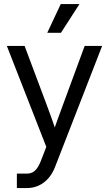

<svg xmlns="http://www.w3.org/2000/svg" viewBox="-20 -748 552 972"><path d="M65.4 130.9H116.2Q132.3 130.9 144.8 124.3Q157.2 117.7 167.5 104Q177.7 90.3 186 68.8L214.4 -4.4L14.6 -515.6H104.5L215.8 -218.8Q242.2 -148.9 268.6 -70.3H246.6Q256.8 -102.5 271.2 -142.1Q285.6 -181.6 299.3 -218.8L408.7 -515.6H497.1L259.3 95.7Q246.1 130.4 224.9 154.5Q203.6 178.7 176 191.4Q148.4 204.1 116.2 204.1H65.4ZM287.6 -727.5H382.3L288.6 -582H219.2Z"/></svg>

Font: Intratopia Thin
Style: Regular
Weight: 100
Designer: Rasmus Andersson
Foundry: rsms
Version: Version 3.000;Glyphs 3.2.3 (3260)